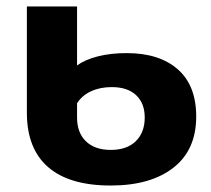

<svg xmlns="http://www.w3.org/2000/svg" viewBox="-20 -558 651 593"><path d="M63 -210V-538H218V-356Q243 -374 282.5 -384Q322 -394 371 -394Q472 -394 529 -344Q586 -294 586 -198Q586 -95 515.5 -40Q445 15 322 15Q194 15 128.5 -42Q63 -99 63 -210ZM427 -195Q427 -239 400.5 -264Q374 -289 325 -289Q289 -289 261 -276Q233 -263 218 -239V-195Q218 -148 245.5 -121.5Q273 -95 322 -95Q372 -95 399.5 -122Q427 -149 427 -195Z"/></svg>

Font: Montserrat Alternates
Style: Bold
Weight: 700
Designer: Julieta Ulanovsky
Foundry: Julieta Ulanovsky
Version: Version 7.200